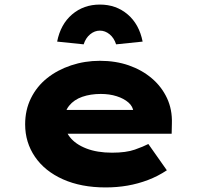

<svg xmlns="http://www.w3.org/2000/svg" viewBox="-20 -810 874 840"><path d="M442 10Q335 10 255.5 -25.5Q176 -61 133 -124Q90 -187 90 -266Q90 -329 115.5 -380.5Q141 -432 186 -468Q231 -504 291 -524Q351 -544 417 -544Q486 -544 543.5 -524Q601 -504 644 -467.5Q687 -431 710.5 -381Q734 -331 732 -270L731 -225H210L187 -329H582L564 -301V-320Q562 -344 542 -361.5Q522 -379 490.5 -389Q459 -399 421 -399Q376 -399 340 -386.5Q304 -374 282.5 -347.5Q261 -321 261 -281Q261 -242 285.5 -210.5Q310 -179 357.5 -160.5Q405 -142 470 -142Q532 -142 570 -155.5Q608 -169 629 -180L710 -65Q671 -39 627.5 -22.5Q584 -6 538 2Q492 10 442 10ZM346 -616 230 -628Q245 -704 295.5 -747Q346 -790 417 -790Q488 -790 538.5 -747Q589 -704 604 -628L488 -616Q479 -644 459.5 -660Q440 -676 417 -676Q394 -676 374.5 -660Q355 -644 346 -616Z"/></svg>

Font: Lexend Peta ExtraBold
Style: Regular
Weight: 800
Version: Version 1.007